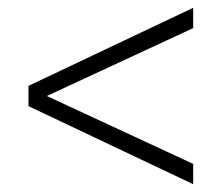

<svg xmlns="http://www.w3.org/2000/svg" viewBox="-20 -606 568 492"><path d="M53 -386V-334L475 -134V-186L100 -360L475 -534V-586Z"/></svg>

Font: Aspekta 200
Style: Regular
Weight: 200
Designer: Ivo Dolenc
Version: Version 2.000